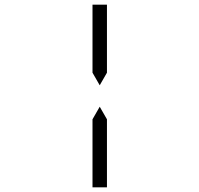

<svg xmlns="http://www.w3.org/2000/svg" viewBox="-20 -912 856 824"><path d="M439 -382V-108H377V-382V-400L408 -454L439 -400ZM377 -892H439V-618V-600L408 -546L377 -600V-618Z"/></svg>

Font: DSEG14 Classic Mini
Style: Light
Weight: 300
Designer: Keshikan(Twitter:@keshinomi_88pro)
Version: Version 0.46